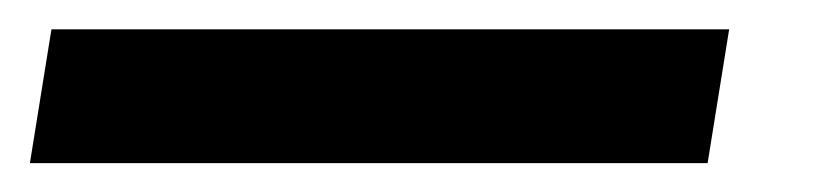

<svg xmlns="http://www.w3.org/2000/svg" viewBox="-80 -20 562 131"><path d="M417.5 0 402.8 91.3H-59.6L-44.9 0Z"/></svg>

Font: Inter 17pt Medium
Style: Italic
Weight: 500
Italic angle: -9.3988°
Version: Version 4.001;git-66647c0bb